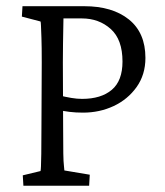

<svg xmlns="http://www.w3.org/2000/svg" viewBox="-20 -593 528 613"><path d="M54.7 0 52.7 -33.2 109.4 -46.9Q110.4 -50.8 110.8 -62Q111.3 -73.2 111.8 -102.1Q112.3 -130.9 112.3 -183.6L113.3 -393.6Q113.3 -444.3 112.3 -472.2Q111.3 -500 110.8 -511.2Q110.4 -522.5 109.4 -524.4L49.8 -540L51.8 -573.2H249Q338.9 -573.2 391.6 -530.8Q444.3 -488.3 444.3 -408.2Q444.3 -354.5 416 -314.9Q387.7 -275.4 342.8 -254.4Q297.9 -233.4 245.1 -233.4Q221.7 -233.4 202.1 -235.8Q182.6 -238.3 166 -241.2V-289.1Q190.4 -283.2 208 -280.3Q225.6 -277.3 242.2 -277.3Q302.7 -277.3 336.9 -306.2Q371.1 -335 371.1 -396.5Q371.1 -466.8 333.5 -500.5Q295.9 -534.2 241.2 -534.2H182.6Q182.6 -527.3 182.1 -505.9Q181.6 -484.4 181.2 -454.6Q180.7 -424.8 180.7 -393.6L181.6 -183.6Q181.6 -130.9 182.1 -103Q182.6 -75.2 184.1 -64Q185.5 -52.7 185.5 -48.8L266.6 -35.2L264.6 0Z"/></svg>

Font: Crimson Pro ExtraLight Light
Style: Regular
Weight: 300
Version: Version 1.002